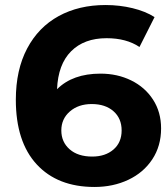

<svg xmlns="http://www.w3.org/2000/svg" viewBox="-20 -732 661 764"><path d="M621 -221Q621 -151 586 -98Q551 -45 490.5 -16.5Q430 12 356 12Q209 12 126 -78Q43 -168 43 -335Q43 -454 88 -539Q133 -624 213.5 -668Q294 -712 400 -712Q456 -712 507.5 -699.5Q559 -687 595 -664L535 -545Q483 -580 404 -580Q315 -580 263 -528Q211 -476 207 -377Q269 -439 380 -439Q447 -439 502 -412Q557 -385 589 -335.5Q621 -286 621 -221ZM464 -213Q464 -261 431.5 -289.5Q399 -318 345 -318Q292 -318 258 -288.5Q224 -259 224 -213Q224 -167 257 -138Q290 -109 347 -109Q399 -109 431.5 -137Q464 -165 464 -213Z"/></svg>

Font: Montserrat GRBold
Style: Regular
Weight: 700
Designer: Julieta Ulanovsky
Foundry: Julieta Ulanovsky
Version: Version 1.00 May 29, 2023, initial release